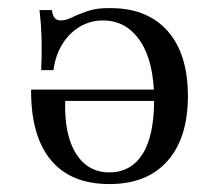

<svg xmlns="http://www.w3.org/2000/svg" viewBox="-20 -446 544 477"><path d="M251.6 11.3Q155.6 11.3 106 -48.8Q56.5 -108.9 57.3 -223.4H394.4L395.2 -195.2H141.9Q139.5 -110.5 169 -64.1Q198.4 -17.7 251.6 -17.7Q304.8 -17.7 333.9 -62.9Q362.9 -108.1 362.9 -198.4Q362.9 -291.9 328.6 -343.5Q294.4 -395.2 235.5 -395.2Q204.8 -395.2 178.6 -379.8Q152.4 -364.5 135.1 -336.7Q117.7 -308.9 112.9 -271.8H82.3Q83.9 -308.9 83.5 -337.1Q83.1 -365.3 81.5 -386.3Q79.8 -407.3 78.2 -421H108.9Q110.5 -407.3 116.1 -401.2Q121.8 -395.2 130.6 -395.2Q143.5 -395.2 158.9 -402.8Q174.2 -410.5 197.6 -418.5Q221 -426.6 254.8 -425.8Q346 -425.8 396.4 -369Q446.8 -312.1 446.8 -207.3Q446.8 -103.2 396 -46Q345.2 11.3 251.6 11.3Z"/></svg>

Font: Playfair
Style: Regular
Weight: 400
Designer: Claus Eggers Sørensen
Foundry: Claus Eggers Sørensen
Version: Version 2.001;gftools[0.9.30]